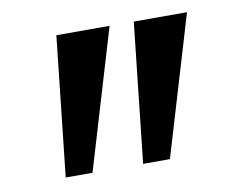

<svg xmlns="http://www.w3.org/2000/svg" viewBox="-52 -900 633 508"><g transform="rotate(-10 265.0 -646.5)"><path d="M270.5 -833.5 158.5 -458.5H86.5L127.5 -833.5ZM478.5 -833.5 366.5 -458.5H294.5L335.5 -833.5Z"/></g></svg>

Font: Merriweather 20pt ExtraBold
Style: Regular
Weight: 800
Version: Version 2.100